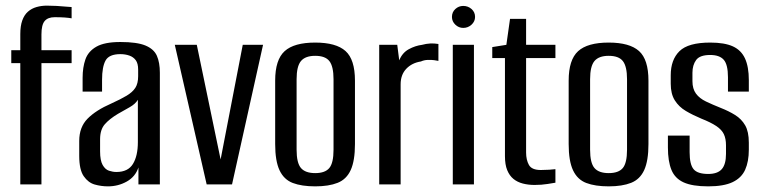

<svg xmlns="http://www.w3.org/2000/svg" viewBox="-20 -654 2710 681"><path d="M52 0V-430H20V-476H52V-533Q52 -562 59 -581.5Q66 -601 79 -612.5Q92 -624 109.5 -629Q127 -634 146 -634Q163 -634 181 -633Q199 -632 213.5 -630.5Q228 -629 234 -629V-589Q223 -591 208.5 -592Q194 -593 174 -593Q150 -593 138.5 -579.5Q127 -566 127 -532V-476H234V-430H127V0Z M363 7Q339 7 316 0.5Q293 -6 277 -29Q261 -52 261 -101V-154Q261 -203 290.5 -233Q320 -263 375 -287Q408 -302 429 -314.5Q450 -327 460 -342.5Q470 -358 470 -384V-407Q470 -429 461.5 -440.5Q453 -452 438.5 -457Q424 -462 407 -462Q367 -462 354.5 -439.5Q342 -417 342 -371V-329H273V-378Q273 -415 283 -443.5Q293 -472 322 -488.5Q351 -505 407 -505Q466 -505 496 -492.5Q526 -480 536.5 -456Q547 -432 547 -396V0H471V-60Q460 -27 429.5 -10Q399 7 363 7ZM393 -44Q434 -44 451.5 -72.5Q469 -101 469 -150V-300Q460 -285 439.5 -273.5Q419 -262 398 -250Q368 -232 351.5 -213Q335 -194 335 -160V-117Q335 -85 344 -69Q353 -53 366.5 -48.5Q380 -44 393 -44Z M713 0 600 -495H678L763 -86H762L841 -495H913L803 0Z M1098 7Q1050 7 1018.5 -5Q987 -17 971.5 -50Q956 -83 956 -143V-368Q956 -442 989.5 -472.5Q1023 -503 1098 -503Q1172 -503 1205.5 -473Q1239 -443 1239 -368V-143Q1239 -84 1224 -51Q1209 -18 1177.5 -5.5Q1146 7 1098 7ZM1098 -40Q1133 -40 1148 -58Q1163 -76 1163 -123V-373Q1163 -418 1148.5 -437Q1134 -456 1098 -456Q1063 -456 1047.5 -437.5Q1032 -419 1032 -373V-123Q1032 -76 1047.5 -58Q1063 -40 1098 -40Z M1325 0V-495H1389L1396 -440Q1407 -467 1430 -479.5Q1453 -492 1477 -495Q1506 -503 1535 -498V-438Q1531 -439 1520.5 -440.5Q1510 -442 1497 -441.5Q1484 -441 1473 -436Q1441 -431 1421 -410Q1401 -389 1401 -355V0Z M1586 0V-495H1661V0ZM1623 -555Q1607 -555 1595 -566.5Q1583 -578 1583 -594Q1583 -611 1595 -622Q1607 -633 1623 -633Q1640 -633 1652.5 -622Q1665 -611 1665 -594Q1665 -578 1652.5 -566.5Q1640 -555 1623 -555Z M1876 2Q1854 2 1834.5 -3Q1815 -8 1801 -19.5Q1787 -31 1779 -50.5Q1771 -70 1771 -100V-448H1726V-487L1776 -495L1789 -587H1846V-495H1950V-448H1846V-113Q1846 -87 1856 -69Q1866 -51 1898 -51Q1912 -51 1928 -52Q1944 -53 1950 -54V-6Q1944 -5 1922.5 -1.5Q1901 2 1876 2Z M2139 7Q2091 7 2059.5 -5Q2028 -17 2012.5 -50Q1997 -83 1997 -143V-368Q1997 -442 2030.5 -472.5Q2064 -503 2139 -503Q2213 -503 2246.5 -473Q2280 -443 2280 -368V-143Q2280 -84 2265 -51Q2250 -18 2218.5 -5.5Q2187 7 2139 7ZM2139 -40Q2174 -40 2189 -58Q2204 -76 2204 -123V-373Q2204 -418 2189.5 -437Q2175 -456 2139 -456Q2104 -456 2088.5 -437.5Q2073 -419 2073 -373V-123Q2073 -76 2088.5 -58Q2104 -40 2139 -40Z M2492 7Q2436 7 2405 -7Q2374 -21 2361.5 -51.5Q2349 -82 2349 -131V-173H2426V-114Q2426 -71 2440 -54Q2454 -37 2492 -37Q2525 -37 2540 -54Q2555 -71 2555 -108V-139Q2555 -162 2547.5 -178Q2540 -194 2520.5 -207Q2501 -220 2468 -233Q2437 -246 2412.5 -260.5Q2388 -275 2373.5 -298Q2359 -321 2359 -357V-387Q2359 -442 2390 -472.5Q2421 -503 2499 -503Q2550 -503 2579.5 -489.5Q2609 -476 2622.5 -446.5Q2636 -417 2636 -370V-329H2562V-380Q2562 -425 2547 -442Q2532 -459 2499 -459Q2462 -459 2449 -441Q2436 -423 2436 -396V-366Q2436 -339 2448.5 -322Q2461 -305 2484 -294Q2507 -283 2537 -271Q2565 -260 2587.5 -246Q2610 -232 2623 -209.5Q2636 -187 2636 -148V-123Q2636 -81 2623 -52Q2610 -23 2578.5 -8Q2547 7 2492 7Z"/></svg>

Font: Alumni Sans Medium
Style: Regular
Weight: 500
Designer: Robert E. Leuschke
Foundry: Robert E. Leuschke
Version: Version 1.018